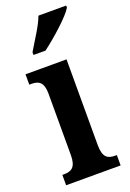

<svg xmlns="http://www.w3.org/2000/svg" viewBox="-148 -818 588 871"><g transform="rotate(-20 146.0 -383.0)"><path d="M76 -619V-606H134C188 -646 272 -721 292 -756V-766H158C142 -721 102 -664 76 -619ZM13 0H276V-50H267C232 -50 210 -63 210 -122V-536H12V-486H24C57 -486 80 -473 80 -418V-121C80 -63 57 -50 22 -50H13Z"/></g></svg>

Font: Noto Serif Khmer ExtraCondensed
Style: Bold
Weight: 700
Width: 2
Designer: Danh Hong and the Monotype Design Team
Foundry: Monotype Imaging Inc.
Version: Version 2.004